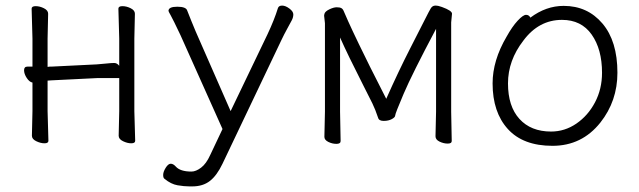

<svg xmlns="http://www.w3.org/2000/svg" viewBox="-20 -505 2282 686"><path d="M153 -2Q153 7 139 7Q125 7 109.5 -0.5Q94 -8 94 -20L96 -108V-210Q85 -212 75.5 -226.5Q66 -241 66 -254Q66 -267 78 -267H96V-367L93 -474Q93 -483 107.5 -483Q122 -483 137 -475.5Q152 -468 152 -456L150 -367V-266Q154 -267 158 -267H164L326 -275Q341 -276 359.5 -278Q378 -280 388 -280Q398 -280 406 -270V-367L403 -474Q403 -483 417.5 -483Q432 -483 447 -475.5Q462 -468 462 -456L460 -367V-108L463 -2Q463 7 449 7Q435 7 419.5 -0.5Q404 -8 404 -20L406 -108V-226H327L165 -218L150 -217V-108Q150 -108 153 -2Z M582 -466Q582 -464 590 -450Q598 -436 625 -379L775 -44L731 49Q717 80 698.5 94Q680 108 664 108Q624 108 608 90Q599 80 590 80Q581 80 572 94.5Q563 109 563 120Q563 131 568 134Q591 153 614.5 157Q638 161 657 161H667Q705 161 730 141.5Q755 122 775 80L986 -363Q995 -382 1006 -402Q1017 -422 1022.5 -432.5Q1028 -443 1028 -453.5Q1028 -464 1014 -474.5Q1000 -485 988 -485Q976 -485 973 -476Q960 -434 936 -383L804 -108L679 -393Q663 -431 649 -467Q645 -481 613.5 -481Q582 -481 582 -466Z M1197 -1Q1197 9 1182 9Q1167 9 1153 2Q1139 -5 1139 -16L1141 -106V-422L1138 -449L1139 -455Q1141 -464 1156.5 -471.5Q1172 -479 1183 -479Q1194 -479 1199.5 -476Q1205 -473 1208 -465.5Q1211 -458 1224 -429Q1237 -400 1263 -346Q1293 -283 1360 -152Q1404 -251 1445.5 -332Q1487 -413 1500 -439Q1513 -465 1519 -475Q1525 -485 1535.5 -485Q1546 -485 1559 -480Q1595 -467 1595 -456L1592 -425V-106L1594 -1Q1594 8 1579.5 8Q1565 8 1550.5 1Q1536 -6 1536 -18L1538 -106V-402Q1452 -240 1422 -169.5Q1392 -99 1392 -92.5Q1392 -86 1380 -79.5Q1368 -73 1351 -73Q1334 -73 1331 -84Q1321 -114 1310.5 -135.5Q1300 -157 1277 -202Q1223 -308 1195 -371V-106Z M2125 -67Q2059 16 1954 16Q1849 16 1794.5 -44Q1740 -104 1740 -207Q1740 -289 1790 -374Q1810 -410 1829.5 -431Q1849 -452 1859.5 -452Q1870 -452 1875 -442Q1931 -484 1994 -484Q2079 -484 2132.5 -421Q2186 -358 2186 -245Q2186 -144 2125 -67ZM1949 -35Q1998 -35 2039.5 -63.5Q2081 -92 2106 -139.5Q2131 -187 2131 -245Q2131 -329 2094 -381.5Q2057 -434 1988 -434Q1905 -434 1850 -360Q1795 -289 1795 -207Q1795 -125 1836 -80Q1877 -35 1949 -35Z"/></svg>

Font: LXGW WenKai TC Light
Style: Regular
Weight: 300
Designer: LXGW / Fontworks Inc.
Foundry: LXGW / Fontworks Inc.
Version: Version 1.330